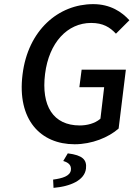

<svg xmlns="http://www.w3.org/2000/svg" viewBox="-20 -686 648 929"><path d="M341 12C425 12 505 -21 554 -64L589 -349H375L364 -264H484L466 -112L464 -110C439 -89 402 -79 366 -79C237 -79 179 -174 198 -328C217 -480 306 -575 421 -575C479 -575 512 -554 541 -523L606 -588C570 -628 514 -666 431 -666C263 -666 115 -540 89 -325C62 -107 176 12 341 12ZM286 93C310 100 326 112 323 137C319 166 282 177 237 183L239 223C320 216 389 187 396 130C401 87 380 65 308 56Z"/></svg>

Font: Falling Sky
Style: LightObl
Weight: 400
Designer: Paul D. Hunt
Foundry: Adobe Systems Incorporated
Version: Version 1.02